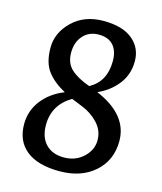

<svg xmlns="http://www.w3.org/2000/svg" viewBox="-104 -748 706 836"><g transform="rotate(15 248.5 -330.0)"><path d="M343.3 -512.2Q343.3 -558.1 320.8 -583.3Q298.3 -608.4 254.9 -608.4Q211.4 -608.4 184.8 -578.6Q158.2 -548.8 158.2 -501.5Q158.2 -454.1 187.7 -427.2Q217.3 -400.4 272 -380.9Q343.3 -419.9 343.3 -512.2ZM133.8 -168.9Q133.8 -114.3 163.3 -83.3Q192.9 -52.2 245.1 -52.2Q297.4 -52.2 332.8 -85.2Q368.2 -118.2 368.2 -162.1Q368.2 -206.1 337.4 -238.8Q306.6 -271.5 264.2 -288.1Q221.7 -304.7 214.8 -308.1Q133.8 -259.8 133.8 -168.9ZM460.9 -183.6Q460.9 -96.7 400.4 -43Q339.8 10.7 242.2 10.7Q144.5 10.7 92.8 -30.5Q41 -71.8 41 -148.4Q41 -208.5 77.6 -255.9Q114.3 -303.2 176.3 -327.6Q123.5 -356 94.7 -394Q65.9 -432.1 65.9 -499.5Q65.9 -566.9 119.9 -619.1Q173.8 -671.4 259.8 -671.4Q345.7 -671.4 390.9 -634Q436 -596.7 436 -536.6Q436 -476.6 401.4 -432.4Q366.7 -388.2 313 -364.7Q460.9 -301.8 460.9 -183.6Z"/></g></svg>

Font: NoticiaText-Regular
Style: Regular
Weight: 400
Designer: JM Sole
Foundry: JM Sole
Version: Version 1.003